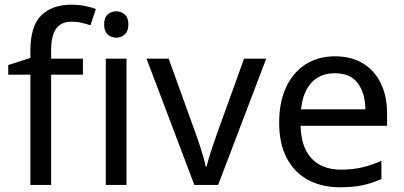

<svg xmlns="http://www.w3.org/2000/svg" viewBox="-20 -785 1714 815"><path d="M332 -468H197V0H109V-468H15V-509L109 -539V-570Q109 -674 155 -719.5Q201 -765 283 -765Q315 -765 341.5 -759.5Q368 -754 387 -747L364 -678Q348 -683 327 -688Q306 -693 284 -693Q240 -693 218.5 -663.5Q197 -634 197 -571V-536H332Z M474 -737Q494 -737 509.5 -723.5Q525 -710 525 -681Q525 -653 509.5 -639Q494 -625 474 -625Q452 -625 437 -639Q422 -653 422 -681Q422 -710 437 -723.5Q452 -737 474 -737ZM517 -536V0H429V-536Z M805 0 602 -536H696L810 -220Q818 -198 827 -171Q836 -144 843 -119.5Q850 -95 853 -78H857Q861 -95 868.5 -120Q876 -145 885.5 -172Q895 -199 902 -220L1016 -536H1110L906 0Z M1402 -546Q1471 -546 1520.5 -516Q1570 -486 1596.5 -431.5Q1623 -377 1623 -304V-251H1256Q1258 -160 1302.5 -112.5Q1347 -65 1427 -65Q1478 -65 1517.5 -74.5Q1557 -84 1599 -102V-25Q1558 -7 1518 1.5Q1478 10 1423 10Q1347 10 1288.5 -21Q1230 -52 1197.5 -113.5Q1165 -175 1165 -264Q1165 -352 1194.5 -415Q1224 -478 1277.5 -512Q1331 -546 1402 -546ZM1401 -474Q1338 -474 1301.5 -433.5Q1265 -393 1258 -321H1531Q1530 -389 1499 -431.5Q1468 -474 1401 -474Z"/></svg>

Font: Noto Sans Kaithi
Style: Regular
Weight: 400
Designer: Monotype Design Team
Foundry: Monotype Imaging Inc.
Version: Version 2.005; ttfautohint (v1.8.4.7-5d5b)